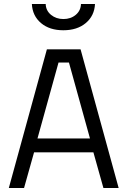

<svg xmlns="http://www.w3.org/2000/svg" viewBox="-20 -938 636 958"><path d="M24 0 214 -692H382L572 0H496L446 -178H150L100 0ZM272 -626 167 -247H429L324 -626ZM384 -918H454Q451 -859 408 -823Q365 -787 296 -787Q227 -787 184.5 -823Q142 -859 139 -918H208Q209 -885 234.5 -864Q260 -843 296.5 -843Q333 -843 358 -864Q383 -885 384 -918Z"/></svg>

Font: TitilliumWeb-Regular
Style: Regular
Weight: 400
Version: Version 1.001;PS 57.000;hotconv 1.0.70;makeotf.lib2.5.55311